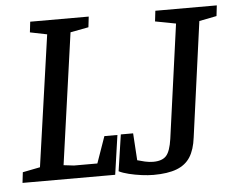

<svg xmlns="http://www.w3.org/2000/svg" viewBox="-49 -706 958 778"><g transform="rotate(-5 430.0 -317.0)"><path d="M13 0 18 -43 89 -57 165 -591 96 -605 101 -648H339L334 -605L260 -591L185 -57L227 -52H322L360 -160H413L390 0ZM545 14Q523 14 496.5 10.5Q470 7 445.5 1Q421 -5 405 -13L427 -161H477L484 -51Q497 -47 514.5 -43Q532 -39 548 -39Q585 -39 601.5 -57.5Q618 -76 625 -125L689 -589L605 -605L610 -648H860L855 -605L784 -591L720 -123Q714 -74 695 -44Q676 -14 639.5 0Q603 14 545 14Z"/></g></svg>

Font: Faustina Light Medium
Style: Italic
Weight: 500
Italic angle: -8°
Version: Version 1.200